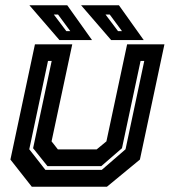

<svg xmlns="http://www.w3.org/2000/svg" viewBox="-20 -708 644 728"><path d="M100.5 0 19.5 -103 112.5 -540H254L175.5 -172L199.5 -141.5H346.5L383.5 -172L462 -540H603.5L510.5 -103L385.5 0ZM152 -64H366L456 -142L527 -477H513L442.5 -146L364 -78H160L105.5 -146L176 -477H162L91 -142ZM525 -556H401.5L287.5 -688H431ZM442.5 -590 396 -653H380L427.5 -590ZM329 -556H205.5L91.5 -688H235ZM246.5 -590 200 -653H184L231.5 -590Z"/></svg>

Font: Tourney Thin
Style: Bold Italic
Weight: 700
Italic angle: -12°
Version: Version 1.015